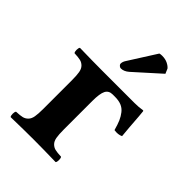

<svg xmlns="http://www.w3.org/2000/svg" viewBox="-199 -764 858 858"><g transform="rotate(45 230.5 -334.5)"><path d="M277.8 -392.1Q253.4 -392.1 243.7 -373Q233.9 -354 233.9 -307.1V-127Q233.9 -95.2 237.1 -77.4Q240.2 -59.6 250 -49.6Q259.8 -39.6 272.7 -36.4Q285.6 -33.2 311 -32.2Q315.4 -27.8 315.4 -15.1Q315.4 -2.4 311 2Q225.1 0 168.9 0Q110.8 0 26.9 2Q22.5 -2.4 22.5 -15.1Q22.5 -27.8 26.9 -32.2Q52.2 -33.2 65.2 -36.4Q78.1 -39.6 87.9 -49.6Q97.7 -59.6 100.8 -77.4Q104 -95.2 104 -127V-307.1Q104 -338.9 100.8 -356.7Q97.7 -374.5 87.9 -384.5Q78.1 -394.5 65.2 -397.7Q52.2 -400.9 26.9 -401.9Q22.5 -406.2 22.5 -418.9Q22.5 -431.6 26.9 -436Q112.8 -434.1 168.9 -434.1H374Q399.9 -434.1 422.9 -438Q426.8 -438 426.8 -435.1Q427.7 -431.6 429.7 -404.5Q431.6 -377.4 434.3 -342.3Q437 -307.1 439 -290Q421.4 -281.2 396 -285.2Q388.2 -313.5 380.6 -331.1Q373 -348.6 361.3 -363.5Q349.6 -378.4 332.8 -385.3Q315.9 -392.1 292 -392.1ZM295.9 -668.9Q301.8 -670.9 312 -670.9Q332 -670.9 346.9 -663.6Q361.8 -656.2 369.1 -647L378.9 -624L258.8 -516.1Q240.2 -500 221.2 -500Q215.3 -500 210.2 -504.9Q205.1 -509.8 205.1 -514.2Q205.1 -526.4 212.9 -538.1Z"/></g></svg>

Font: Common Serif
Style: Bold
Weight: 700
Designer: Philipp H. Poll, Khaled Hosny
Foundry: Stefan Peev, Context Ltd.
Version: Version 1.026